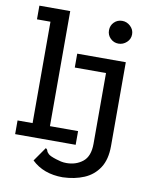

<svg xmlns="http://www.w3.org/2000/svg" viewBox="-92 -737 784 981"><g transform="rotate(10 300.0 -246.5)"><path d="M24 0V-71H102V-597H32V-668H192V-71H338V0ZM463 -547Q439 -547 421.5 -564Q404 -581 404 -606Q404 -631 421 -648Q438 -665 463 -665Q487 -665 505.5 -647.5Q524 -630 524 -606Q524 -581 505.5 -564Q487 -547 463 -547ZM301 175Q201 175 140 116L191 43Q199 48 200.5 55Q202 62 211.5 71Q221 80 253 90Q265 94 278.5 97Q292 100 307 100Q357 100 392 72Q427 44 427 -21V-388H265V-460H517V-25Q517 45 488.5 88.5Q460 132 411.5 152.5Q363 173 301 175Z"/></g></svg>

Font: Inconsolata Expanded Medium
Style: Regular
Weight: 500
Width: 7
Monospace: yes
Designer: Raph Levien, Cyreal, Brenton Simpson
Foundry: Raph Levien, Cyreal, Google
Version: Version 3.001; ttfautohint (v1.8.2.53-6de2)